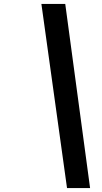

<svg xmlns="http://www.w3.org/2000/svg" viewBox="-20 -839 519 974"><path d="M320 115H437L311 -819H190Z"/></svg>

Font: Advent Pro
Style: Bold Italic
Weight: 700
Italic angle: -12°
Designer: VivaRado, Andreas Kalpakidis
Foundry: VivaRado, Andreas Kalpakidis
Version: Version 3.000